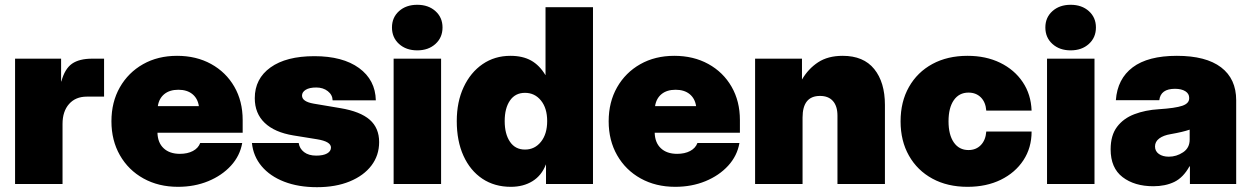

<svg xmlns="http://www.w3.org/2000/svg" viewBox="-20 -757 5148 790"><path d="M42 0V-515.6H231.4V-421.9H232.4Q246.6 -474.1 276.4 -494.9Q306.2 -515.6 359.4 -515.6H408.2V-359.4H336.9Q291 -359.4 264.2 -329.1Q237.3 -298.8 237.3 -247.1V0Z M712.4 11.7Q632.3 11.7 570.3 -22.7Q508.3 -57.1 473.4 -118.2Q438.5 -179.2 438.5 -257.8Q438.5 -336.9 473.1 -397.7Q507.8 -458.5 568.6 -492.9Q629.4 -527.3 708.5 -527.3Q787.6 -527.3 848.6 -493.7Q909.7 -460 944.1 -400.4Q978.5 -340.8 978.5 -263.2V-210.9H627.9Q628.9 -169.9 653.3 -147Q677.7 -124 720.2 -124Q751.5 -124 773.7 -135.7Q795.9 -147.5 803.7 -168.5H976.6Q967.3 -115.7 930.2 -75.2Q893.1 -34.7 836.7 -11.5Q780.3 11.7 712.4 11.7ZM629.4 -320.3H798.3Q793.5 -352.1 771.5 -369.9Q749.5 -387.7 713.9 -387.7Q678.2 -387.7 656.2 -369.9Q634.3 -352.1 629.4 -320.3Z M1284.2 13.2Q1207.5 13.2 1149.2 -9.5Q1090.8 -32.2 1056.4 -73.2Q1022 -114.3 1016.6 -168.5H1209Q1212.4 -145.5 1231.2 -131.1Q1250 -116.7 1281.2 -116.7Q1310.1 -116.7 1325.9 -125.7Q1341.8 -134.8 1341.8 -149.9Q1341.8 -174.8 1284.2 -184.1L1187.5 -199.7Q1109.9 -212.4 1069.1 -251.5Q1028.3 -290.5 1028.3 -353Q1028.3 -433.1 1093 -479.5Q1157.7 -525.9 1273.4 -525.9Q1390.1 -525.9 1457.3 -477.1Q1524.4 -428.2 1526.4 -344.2H1348.6Q1348.1 -366.7 1328.9 -381.8Q1309.6 -397 1281.2 -397Q1252.9 -397 1237.8 -387.5Q1222.7 -377.9 1222.7 -363.8Q1222.7 -338.9 1270.5 -330.6L1380.9 -312Q1462.4 -298.3 1501.2 -264.4Q1540 -230.5 1540 -172.4Q1540 -117.7 1508.3 -75.9Q1476.6 -34.2 1418.9 -10.5Q1361.3 13.2 1284.2 13.2Z M1599.6 0V-515.6H1794.9V0ZM1696.8 -549.8Q1650.9 -549.8 1621.8 -576.2Q1592.8 -602.5 1592.8 -644Q1592.8 -685.1 1621.8 -711.2Q1650.9 -737.3 1696.8 -737.3Q1742.7 -737.3 1771.7 -711.2Q1800.8 -685.1 1800.8 -644Q1800.8 -602.5 1771.7 -576.2Q1742.7 -549.8 1696.8 -549.8Z M2082 11.7Q2014.6 11.7 1964.6 -21.7Q1914.6 -55.2 1887 -116Q1859.4 -176.8 1859.4 -258.8Q1859.4 -337.9 1887.7 -398.4Q1916 -459 1965.8 -493.2Q2015.6 -527.3 2080.1 -527.3Q2130.4 -527.3 2165 -508.1Q2199.7 -488.8 2224.1 -448.2H2224.6V-727.5H2419.9V0H2226.6V-80.1H2226.1Q2208.5 -34.7 2170.9 -11.5Q2133.3 11.7 2082 11.7ZM2140.1 -141.6Q2180.2 -141.6 2205.8 -173.6Q2231.4 -205.6 2231.4 -258.8Q2231.4 -312 2205.8 -343.5Q2180.2 -375 2140.1 -375Q2100.1 -375 2078.4 -343.5Q2056.6 -312 2056.6 -258.8Q2056.6 -205.6 2078.4 -173.6Q2100.1 -141.6 2140.1 -141.6Z M2758.3 11.7Q2678.2 11.7 2616.2 -22.7Q2554.2 -57.1 2519.3 -118.2Q2484.4 -179.2 2484.4 -257.8Q2484.4 -336.9 2519 -397.7Q2553.7 -458.5 2614.5 -492.9Q2675.3 -527.3 2754.4 -527.3Q2833.5 -527.3 2894.5 -493.7Q2955.6 -460 2990 -400.4Q3024.4 -340.8 3024.4 -263.2V-210.9H2673.8Q2674.8 -169.9 2699.2 -147Q2723.6 -124 2766.1 -124Q2797.4 -124 2819.6 -135.7Q2841.8 -147.5 2849.6 -168.5H3022.5Q3013.2 -115.7 2976.1 -75.2Q2939 -34.7 2882.6 -11.5Q2826.2 11.7 2758.3 11.7ZM2675.3 -320.3H2844.2Q2839.4 -352.1 2817.4 -369.9Q2795.4 -387.7 2759.8 -387.7Q2724.1 -387.7 2702.1 -369.9Q2680.2 -352.1 2675.3 -320.3Z M3282.2 -273.4V0H3086.9V-515.6H3279.8V-429.7Q3305.7 -474.1 3346.2 -500.7Q3386.7 -527.3 3447.3 -527.3Q3533.2 -527.3 3577.1 -472.9Q3621.1 -418.5 3621.1 -325.2V0H3425.8V-281.2Q3425.8 -320.3 3407.2 -341.3Q3388.7 -362.3 3354 -362.3Q3282.2 -362.3 3282.2 -273.4Z M3960.9 11.7Q3878.4 11.7 3816.4 -22Q3754.4 -55.7 3720 -116.5Q3685.5 -177.2 3685.5 -257.8Q3685.5 -338.4 3720 -399.2Q3754.4 -460 3816.4 -493.7Q3878.4 -527.3 3960.9 -527.3Q4036.6 -527.3 4095.2 -498.8Q4153.8 -470.2 4188 -419.4Q4222.2 -368.7 4224.6 -301.8H4038.1Q4035.6 -336.4 4015.9 -356.2Q3996.1 -376 3964.8 -376Q3926.3 -376 3904.5 -344.7Q3882.8 -313.5 3882.8 -257.8Q3882.8 -202.6 3904.5 -171.1Q3926.3 -139.6 3964.8 -139.6Q3996.1 -139.6 4015.9 -160.2Q4035.6 -180.7 4038.1 -215.8H4224.6Q4224.6 -148.9 4190.9 -97.7Q4157.2 -46.4 4097.9 -17.3Q4038.6 11.7 3960.9 11.7Z M4288.1 0V-515.6H4483.4V0ZM4385.3 -549.8Q4339.4 -549.8 4310.3 -576.2Q4281.2 -602.5 4281.2 -644Q4281.2 -685.1 4310.3 -711.2Q4339.4 -737.3 4385.3 -737.3Q4431.2 -737.3 4460.2 -711.2Q4489.3 -685.1 4489.3 -644Q4489.3 -602.5 4460.2 -576.2Q4431.2 -549.8 4385.3 -549.8Z M4725.6 9.3Q4647.9 9.3 4598.9 -28.3Q4549.8 -65.9 4549.8 -142.6Q4549.8 -200.2 4576.2 -235.1Q4602.5 -270 4647.5 -287.1Q4692.4 -304.2 4748 -307.6Q4816.4 -312 4844.7 -321.8Q4873 -331.5 4873 -352.5V-354.5Q4873 -371.6 4857.2 -381.6Q4841.3 -391.6 4814.5 -391.6Q4755.4 -391.6 4750 -344.7H4571.3Q4577.6 -432.6 4640.6 -480Q4703.6 -527.3 4822.3 -527.3Q4941.9 -527.3 5004.2 -480Q5066.4 -432.6 5066.4 -344.7V0H4876V-72.3H4874Q4848.6 -26.4 4811.8 -8.5Q4774.9 9.3 4725.6 9.3ZM4789.1 -112.3Q4820.8 -112.3 4847.9 -130.4Q4875 -148.4 4875 -182.6V-223.6Q4847.2 -213.9 4796.9 -205.1Q4767.1 -200.2 4749.8 -187.3Q4732.4 -174.3 4732.4 -154.3Q4732.4 -134.8 4748.3 -123.5Q4764.2 -112.3 4789.1 -112.3Z"/></svg>

Font: Inter Display Black
Style: Regular
Weight: 900
Designer: Rasmus Andersson
Foundry: rsms
Version: Version 4.000;git-a52131595